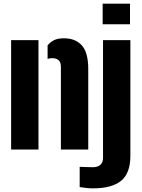

<svg xmlns="http://www.w3.org/2000/svg" viewBox="-20 -820 777 1053"><path d="M41 0V-600H191V0ZM314 0V-454Q314 -478 301.8 -489.5Q289.5 -501 266 -501Q260 -501 253.8 -500Q247.5 -499 241 -497V-571Q256.5 -590 277 -600Q297.5 -610 331 -610Q393.5 -610 428.8 -571Q464 -532 464 -441V0ZM543 -687V-800H693V-687ZM490 213Q473 213 454 211Q435 209 417 206V95Q430.5 95.5 453.2 96.2Q476 97 490 97Q515.5 97 530.2 84Q545 71 545 47V-600H695V35Q695 130 644.2 171.5Q593.5 213 490 213Z"/></svg>

Font: Big Shoulders Stencil Display Thin Black
Style: Regular
Weight: 900
Version: Version 2.001